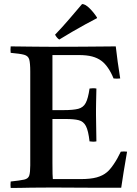

<svg xmlns="http://www.w3.org/2000/svg" viewBox="-20 -931 680 952"><path d="M33 1Q31 -14 33 -31Q80 -36 100 -40.5Q120 -45 125 -60.5Q130 -76 130 -111V-576Q130 -618 125 -636Q120 -654 99.5 -659.5Q79 -665 33 -669Q31 -684 33 -701Q59 -701 78.5 -700.5Q98 -700 118 -700Q138 -700 166 -699.5Q194 -699 237 -699Q316 -699 385 -699.5Q454 -700 500 -700.5Q546 -701 554 -701Q558 -664 563.5 -625Q569 -586 576 -542Q559 -540 543 -542Q531 -572 515 -595Q499 -618 482 -630Q463 -644 436.5 -651Q410 -658 371 -658H240V-385H295Q343 -385 368 -391.5Q393 -398 405 -420.5Q417 -443 424 -492Q442 -495 458 -492Q457 -448 456.5 -424.5Q456 -401 456 -390Q456 -379 456 -372Q456 -366 456 -362L458 -230Q443 -227 424 -230Q418 -283 406 -306Q394 -329 370.5 -335Q347 -341 304 -341H240V-124Q240 -90 240.5 -69.5Q241 -49 242 -43H379Q429 -43 459.5 -51.5Q490 -60 510 -77Q524 -88 543 -115.5Q562 -143 579 -179Q595 -181 610 -179Q600 -123 593 -78Q586 -33 581 0Q536 0 483 0Q430 0 377 -0.5Q324 -1 280.5 -1Q237 -1 211 -1Q164 -1 134.5 -0.5Q105 0 82.5 0.5Q60 1 33 1ZM461 -844V-841Q439 -830 405.5 -811.5Q372 -793 336.5 -772.5Q301 -752 274 -735Q263 -741 253 -759Q287 -794 323 -836Q359 -878 387 -911Q403 -911 424.5 -889.5Q446 -868 461 -844Z"/></svg>

Font: Tiro Bangla
Style: Regular
Weight: 400
Designer: Bangla: John Hudson & Fiona Ross. Latin: John Hudson.
Foundry: Tiro Typeworks Ltd.
Version: Version 1.60